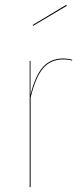

<svg xmlns="http://www.w3.org/2000/svg" viewBox="-20 -767 335 787"><path d="M253.9 -743.2 115.7 -661.1 113.8 -664.6 251.5 -747.1ZM238.8 -527.3Q257.8 -527.3 275.9 -522L275.4 -518.6Q258.3 -523.4 238.8 -523.4Q188 -523.4 157 -487.5Q126 -451.7 105.5 -367.2V0H101.6V-517.1H105V-378.9Q125 -458 156.5 -492.7Q188 -527.3 238.8 -527.3Z"/></svg>

Font: Fira Sans Compressed Four
Style: Regular
Weight: 100
Width: 1
Designer: Carrois Corporate & Edenspiekermann AG
Foundry: Carrois Corporate GbR & Edenspiekermann AG
Version: Version 4.203;PS 004.203;hotconv 1.0.88;makeotf.lib2.5.64775